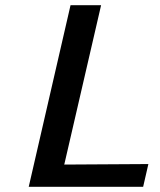

<svg xmlns="http://www.w3.org/2000/svg" viewBox="-20 -715 614 735"><path d="M90 0 250 -695H367L226 -85L548 -87L528 0Z"/></svg>

Font: Coval
Style: Medium Italic
Weight: 500
Foundry: Context Ltd
Version: Version 001.000